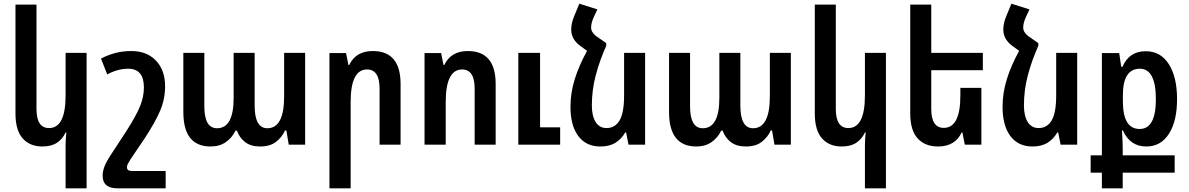

<svg xmlns="http://www.w3.org/2000/svg" viewBox="-20 -785 6452 1042"><path d="M450 237V-498H336V-267Q336 -90 246 -90Q178 -90 178 -194V-760H64V-169Q64 -78 103 -34Q142 10 210 10Q259 10 289.5 -10.5Q320 -31 336 -66H340Q338 -47 337 -28.5Q336 -10 336 8V237Z M879 237V143H696Q669 143 669 123Q669 113 674.5 103Q680 93 688 80L767 -37Q822 -121 849 -184Q876 -247 876 -317Q876 -404 826.5 -456Q777 -508 693 -508Q645 -508 604.5 -497Q564 -486 528 -467L562 -381Q618 -412 676 -412Q761 -412 761 -310Q761 -260 740 -208.5Q719 -157 668 -77L585 50Q557 92 547 118.5Q537 145 537 168Q537 237 617 237Z M1123 10Q1172 10 1206 -14Q1240 -38 1258 -76H1266Q1279 -38 1310 -14Q1341 10 1392 10Q1446 10 1478.5 -15.5Q1511 -41 1527 -77H1534L1547 0H1636V-498H1522V-262Q1522 -89 1431 -89Q1362 -89 1362 -212V-498H1248V-254Q1248 -89 1158 -89Q1089 -89 1089 -208V-498H975V-177Q975 10 1123 10Z M1768 237H1883V-231Q1883 -408 1972 -408Q2040 -408 2040 -304V0H2154V-329Q2154 -508 2003 -508Q1911 -508 1875 -432H1871L1858 -497H1768Z M2284 0H2399V-231Q2399 -408 2488 -408Q2556 -408 2556 -304V0H2670V-329Q2670 -508 2519 -508Q2427 -508 2391 -432H2387L2374 -497H2284ZM2793 0V-498H2911V-94H3020V0Z M3373 -66H3378L3391 0H3481V-498H3367V-267Q3367 -173 3342.5 -131.5Q3318 -90 3272 -90Q3233 -90 3212.5 -123Q3192 -156 3192 -213Q3192 -298 3214 -379.5Q3236 -461 3270 -536V-551L3227 -581Q3188 -606 3188 -635Q3188 -660 3202 -691L3222 -734L3124 -765L3096 -697Q3080 -659 3080 -624Q3080 -572 3129 -536L3166 -509Q3123 -431 3099.5 -356.5Q3076 -282 3076 -205Q3076 -103 3118.5 -46.5Q3161 10 3238 10Q3288 10 3320.5 -10.5Q3353 -31 3373 -66Z M3759 10Q3808 10 3842 -14Q3876 -38 3894 -76H3902Q3915 -38 3946 -14Q3977 10 4028 10Q4082 10 4114.5 -15.5Q4147 -41 4163 -77H4170L4183 0H4272V-498H4158V-262Q4158 -89 4067 -89Q3998 -89 3998 -212V-498H3884V-254Q3884 -89 3794 -89Q3725 -89 3725 -208V-498H3611V-177Q3611 10 3759 10Z M4788 237V-498H4674V-267Q4674 -90 4584 -90Q4516 -90 4516 -194V-760H4402V-169Q4402 -78 4441 -34Q4480 10 4548 10Q4597 10 4627.5 -10.5Q4658 -31 4674 -66H4678Q4676 -47 4675 -28.5Q4674 -10 4674 8V237Z M5199 -66H5203L5216 0H5306V-308H5192V-267Q5192 -91 5102 -91Q5034 -91 5034 -194V-404H5314V-498H5034V-760H4920V-169Q4920 -78 4960 -34Q5000 10 5071 10Q5163 10 5199 -66Z M5718 -66H5723L5736 0H5826V-498H5712V-267Q5712 -173 5687.5 -131.5Q5663 -90 5617 -90Q5578 -90 5557.5 -123Q5537 -156 5537 -213Q5537 -298 5559 -379.5Q5581 -461 5615 -536V-551L5572 -581Q5533 -606 5533 -635Q5533 -660 5547 -691L5567 -734L5469 -765L5441 -697Q5425 -659 5425 -624Q5425 -572 5474 -536L5511 -509Q5468 -431 5444.5 -356.5Q5421 -282 5421 -205Q5421 -103 5463.5 -46.5Q5506 10 5583 10Q5633 10 5665.5 -10.5Q5698 -31 5718 -66Z M5960 237H6073V152H6355V58H6073V18Q6073 2 6072 -22Q6071 -46 6069 -77H6074Q6113 10 6201 10Q6280 10 6324 -59Q6368 -128 6368 -247Q6368 -366 6323.5 -436.5Q6279 -507 6198 -507Q6108 -507 6072 -423H6065L6054 -497H5960V58H5899V152H5960ZM6165 -85Q6074 -85 6074 -235V-268Q6074 -412 6166 -412Q6253 -412 6253 -246Q6253 -85 6165 -85Z"/></svg>

Font: Noto Sans Armenian Condensed Semi
Style: Regular
Weight: 600
Width: 3
Designer: Monotype Design Team
Foundry: Monotype Imaging Inc.
Version: Version 1.901